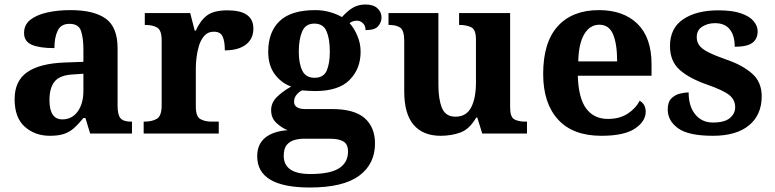

<svg xmlns="http://www.w3.org/2000/svg" viewBox="-20 -594 3448 854"><path d="M202 10Q136 10 90.5 -30Q45 -70 45 -153Q45 -234 101 -273Q157 -312 269 -316L351 -319V-374Q351 -424 340.5 -456Q330 -488 289 -488Q251 -488 236.5 -457.5Q222 -427 222 -380Q155 -380 121 -395Q87 -410 87 -447Q87 -484 115 -506Q143 -528 190 -538.5Q237 -549 293 -549Q398 -549 450.5 -511Q503 -473 503 -379V-124Q503 -83 516 -68Q529 -53 563 -53H567V0H381L360 -69H351Q329 -42 309.5 -24.5Q290 -7 265 1.5Q240 10 202 10ZM257 -63Q300 -63 325.5 -98Q351 -133 351 -191V-266L306 -263Q246 -260 223 -231.5Q200 -203 200 -149Q200 -63 257 -63Z M619 0V-53H622Q656 -53 677.5 -65.5Q699 -78 699 -125V-415Q699 -459 679.5 -471Q660 -483 627 -483H624V-536H826L846 -458H851Q871 -503 901 -525.5Q931 -548 992 -548Q1107 -548 1107 -467Q1107 -421 1073.5 -395.5Q1040 -370 980 -370Q980 -411 970 -432Q960 -453 931 -453Q905 -453 889 -435Q873 -417 865 -390.5Q857 -364 854 -337Q851 -310 851 -293V-120Q851 -76 871 -64.5Q891 -53 921 -53H953V0Z M1358 240Q1124 240 1124 101Q1124 48 1159 19Q1194 -10 1259 -15Q1232 -26 1209 -47.5Q1186 -69 1186 -104Q1186 -137 1211 -162Q1236 -187 1275 -209Q1231 -225 1202 -264Q1173 -303 1173 -364Q1173 -452 1224 -500.5Q1275 -549 1382 -549Q1417 -549 1448 -540Q1479 -531 1501 -518Q1527 -547 1551 -560.5Q1575 -574 1605 -574Q1641 -574 1659 -557Q1677 -540 1677 -517Q1677 -495 1662 -477.5Q1647 -460 1606 -460Q1606 -480 1594 -491Q1582 -502 1568 -502Q1548 -502 1535 -491Q1555 -469 1569.5 -435Q1584 -401 1584 -364Q1584 -288 1535 -238.5Q1486 -189 1382 -189Q1371 -189 1352 -190Q1333 -191 1324 -192Q1310 -186 1299 -172.5Q1288 -159 1288 -141Q1288 -125 1301 -117Q1314 -109 1335 -109H1456Q1556 -109 1602 -68.5Q1648 -28 1648 44Q1648 136 1577 188Q1506 240 1358 240ZM1379 -248Q1419 -248 1433 -279.5Q1447 -311 1447 -365Q1447 -421 1432.5 -455Q1418 -489 1378 -489Q1339 -489 1324 -454Q1309 -419 1309 -364Q1309 -312 1324.5 -280Q1340 -248 1379 -248ZM1360 180Q1448 180 1488 154.5Q1528 129 1528 80Q1528 48 1508 35.5Q1488 23 1447 23H1331Q1311 23 1290.5 28.5Q1270 34 1256 50Q1242 66 1242 99Q1242 180 1360 180Z M1940 10Q1862 10 1820 -38.5Q1778 -87 1778 -188V-412Q1778 -456 1762 -469.5Q1746 -483 1710 -483H1708V-536H1930V-216Q1930 -152 1946 -113.5Q1962 -75 2006 -75Q2054 -75 2075.5 -116Q2097 -157 2097 -227V-419Q2097 -463 2075.5 -473Q2054 -483 2025 -483H2022V-536H2249V-116Q2249 -73 2268 -63Q2287 -53 2316 -53H2324V0H2125L2103 -71H2098Q2068 -19 2027.5 -4.5Q1987 10 1940 10Z M2655 10Q2528 10 2462 -62.5Q2396 -135 2396 -265Q2396 -406 2461 -477.5Q2526 -549 2644 -549Q2753 -549 2815.5 -488Q2878 -427 2878 -308V-257H2550Q2553 -157 2587.5 -111Q2622 -65 2684 -65Q2736 -65 2772 -88.5Q2808 -112 2825 -146Q2852 -131 2852 -97Q2852 -54 2804 -22Q2756 10 2655 10ZM2725 -321Q2725 -398 2707 -441Q2689 -484 2646 -484Q2604 -484 2579 -442.5Q2554 -401 2552 -321Z M3151 10Q3042 10 2996 -23.5Q2950 -57 2950 -107Q2950 -140 2966 -156Q2982 -172 3004 -177.5Q3026 -183 3043 -183Q3043 -121 3072.5 -85Q3102 -49 3151 -49Q3203 -49 3226.5 -69Q3250 -89 3250 -117Q3250 -150 3224 -171Q3198 -192 3127 -217Q3046 -245 3003 -283.5Q2960 -322 2960 -389Q2960 -469 3019 -508.5Q3078 -548 3175 -548Q3238 -548 3276.5 -534.5Q3315 -521 3332.5 -499.5Q3350 -478 3350 -455Q3350 -421 3326.5 -403.5Q3303 -386 3248 -386Q3248 -436 3226 -463.5Q3204 -491 3160 -491Q3128 -491 3103.5 -475.5Q3079 -460 3079 -429Q3079 -408 3090.5 -392Q3102 -376 3132 -361Q3162 -346 3216 -327Q3283 -304 3325.5 -266.5Q3368 -229 3368 -166Q3368 -83 3311.5 -36.5Q3255 10 3151 10Z"/></svg>

Font: Noto Serif Tibetan
Style: Bold
Weight: 700
Designer: Monotype Design Team
Foundry: Monotype Imaging Inc.
Version: Version 2.103; ttfautohint (v1.8.4.7-5d5b)